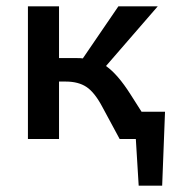

<svg xmlns="http://www.w3.org/2000/svg" viewBox="-20 -438 559 605"><path d="M500 -86 491 147H417L408 0H357L302 -102Q278 -147 252.5 -164Q227 -181 187 -181H166V0H68V-418H166V-255H220Q235 -255 241 -254L353 -418H477L314 -230Q351 -204 391 -141L426 -86Z"/></svg>

Font: Ysabeau Semibold
Style: Regular
Weight: 600
Designer: Christian Thalmann (Catharsis Fonts)
Version: Version 0.003